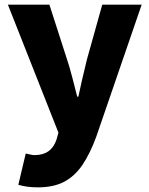

<svg xmlns="http://www.w3.org/2000/svg" viewBox="-20 -589 644 828"><path d="M59 208 91 73 109 77Q120 80 129 80Q202 80 224 12L232 -17L14 -569H193L269 -333Q279 -304 292 -254L313 -172H318Q329 -227 355 -333L421 -569H591L395 1Q369 72 335 123Q301 172 255.5 195.5Q210 219 143 219Q97 219 59 208Z"/></svg>

Font: Merged Yaku Han JP Black
Style: Regular
Weight: 900
Designer: Ryoko NISHIZUKA 西塚涼子 (kana, bopomofo & ideographs); Paul D. Hunt (Latin, Greek & Cyrillic); Sandoll Communications 산돌커뮤니
Foundry: Adobe
Version: Version 2.004